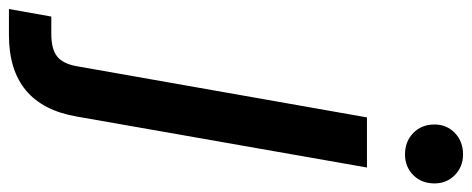

<svg xmlns="http://www.w3.org/2000/svg" viewBox="-464 -472 1071 436"><g transform="rotate(90 72.0 -253.5)"><path d="M120.1 -550.8H233.9L118.2 107.9Q91.8 262.2 -66.9 262.2H-126L-108.9 166H-69.8Q-34.7 166 -18.1 152.6Q-1.5 139.2 3.9 107.9ZM204.1 -637.2Q174.8 -637.2 155.5 -656Q136.2 -674.8 136.2 -704.1Q136.2 -731.9 155.5 -750.5Q174.8 -769 204.1 -769Q231.9 -769 251 -750.5Q270 -731.9 270 -704.1Q270 -674.8 251.2 -656Q232.4 -637.2 204.1 -637.2Z"/></g></svg>

Font: SVN-Poppins Medium
Style: Italic
Weight: 500
Italic angle: -10°
Designer: Ninad Kale (Devanagari), Jonny Pinhorn (Latin)
Foundry: Indian Type Foundry
Version: Version 3.002 2017